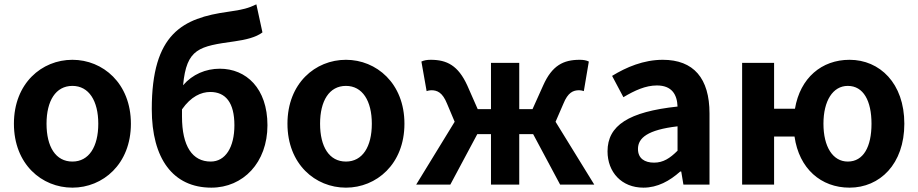

<svg xmlns="http://www.w3.org/2000/svg" viewBox="-20 -849 4222 883"><path d="M313 14C453 14 582 -94 582 -280C582 -466 453 -574 313 -574C172 -574 44 -466 44 -280C44 -94 172 14 313 14ZM313 -106C236 -106 194 -174 194 -280C194 -385 236 -454 313 -454C389 -454 432 -385 432 -280C432 -174 389 -106 313 -106Z M952 14C1098 14 1210 -101 1210 -273C1210 -443 1112 -533 991 -533C926 -533 865 -507 822 -457C838 -627 896 -636 1060 -659C1109 -666 1157 -677 1187 -700L1159 -829C1124 -812 1096 -804 1030 -795C820 -766 678 -695 678 -347C678 -119 776 14 952 14ZM817 -346C858 -405 905 -426 947 -426C1017 -426 1058 -378 1058 -273C1058 -172 1017 -106 949 -106C865 -106 817 -176 817 -313Z M1571 14C1711 14 1840 -94 1840 -280C1840 -466 1711 -574 1571 -574C1430 -574 1302 -466 1302 -280C1302 -94 1430 14 1571 14ZM1571 -106C1494 -106 1452 -174 1452 -280C1452 -385 1494 -454 1571 -454C1647 -454 1690 -385 1690 -280C1690 -174 1647 -106 1571 -106Z M1894 0H2051L2175 -232H2238V0H2368V-232H2432L2556 0H2713L2535 -289L2571 -372C2592 -424 2616 -434 2644 -434C2652 -434 2658 -432 2665 -430L2688 -566C2676 -572 2662 -574 2646 -574C2571 -574 2519 -548 2478 -456L2429 -347H2368V-560H2238V-347H2177L2129 -456C2087 -548 2035 -574 1961 -574C1945 -574 1931 -572 1918 -566L1942 -430C1949 -432 1955 -434 1963 -434C1991 -434 2015 -424 2036 -372L2071 -289Z M2939 14C3004 14 3060 -17 3108 -60H3113L3123 0H3243V-327C3243 -489 3170 -574 3028 -574C2940 -574 2860 -540 2795 -500L2847 -402C2899 -433 2949 -456 3001 -456C3070 -456 3094 -414 3096 -359C2871 -335 2774 -272 2774 -153C2774 -57 2839 14 2939 14ZM2988 -101C2945 -101 2914 -120 2914 -164C2914 -215 2959 -252 3096 -268V-156C3061 -121 3030 -101 2988 -101Z M3879 -106C3810 -106 3767 -174 3767 -280C3767 -385 3810 -454 3879 -454C3951 -454 3988 -385 3988 -280C3988 -174 3951 -106 3879 -106ZM3887 14C4026 14 4139 -94 4139 -280C4139 -466 4026 -574 3887 -574C3759 -574 3660 -491 3636 -349H3540V-560H3393V0H3540V-221H3634C3655 -73 3756 14 3887 14Z"/></svg>

Font: Noto Sans Mono CJK SC
Style: Bold
Weight: 700
Designer: Ryoko NISHIZUKA 西塚涼子 (kana, bopomofo & ideographs); Paul D. Hunt (Latin, Greek & Cyrillic); Sandoll Communications 산돌커뮤니
Foundry: Adobe
Version: Version 2.004;hotconv 1.0.118;makeotfexe 2.5.65603